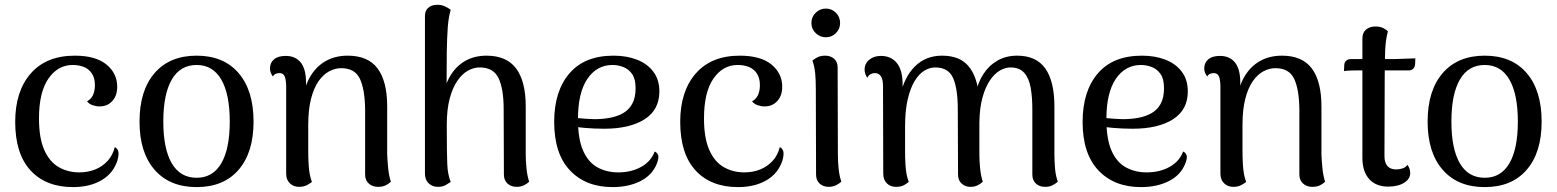

<svg xmlns="http://www.w3.org/2000/svg" viewBox="-20 -750 6350 783"><path d="M278 13Q167 13 104.5 -55Q42 -123 42 -253Q42 -378 105.5 -450.5Q169 -523 285 -523Q370 -523 414 -487Q458 -451 458 -396Q458 -360 438 -338Q418 -316 386 -316Q372 -316 357.5 -321Q343 -326 335 -337Q351 -345 359 -362Q367 -379 367 -403Q367 -432 354.5 -450.5Q342 -469 322 -477Q302 -485 276 -485Q216 -485 177.5 -429.5Q139 -374 139 -267Q139 -187 160.5 -138.5Q182 -90 219.5 -68.5Q257 -47 303 -47Q339 -47 368.5 -59Q398 -71 419 -94Q440 -117 448 -150Q458 -146 462 -134Q466 -122 459 -96Q442 -43 394 -15Q346 13 278 13Z M782 13Q672 13 610.5 -57.5Q549 -128 549 -254Q549 -381 610.5 -452Q672 -523 782 -523Q892 -523 953 -452Q1014 -381 1014 -254Q1014 -128 953 -57.5Q892 13 782 13ZM782 -25Q848 -25 882.5 -84Q917 -143 917 -254Q917 -366 882.5 -425.5Q848 -485 782 -485Q715 -485 680.5 -425.5Q646 -366 646 -254Q646 -143 680.5 -84Q715 -25 782 -25Z M1200 12Q1177 12 1162 -2.5Q1147 -17 1147 -42V-401Q1146 -429 1140 -440.5Q1134 -452 1119 -452Q1114 -452 1106 -449.5Q1098 -447 1093 -438Q1081 -454 1081 -471Q1081 -494 1097.5 -508Q1114 -522 1145 -522Q1185 -522 1206.5 -495Q1228 -468 1228 -414V-352L1212 -331Q1219 -391 1243 -434Q1267 -477 1306.5 -500Q1346 -523 1398 -523Q1481 -523 1520 -470.5Q1559 -418 1559 -316V-120Q1560 -95 1563 -64Q1566 -33 1574 -9Q1565 0 1552.5 6Q1540 12 1522 12Q1499 12 1484 -1.5Q1469 -15 1469 -38V-304Q1468 -386 1447.5 -429Q1427 -472 1371 -472Q1347 -472 1323 -459.5Q1299 -447 1279.5 -419.5Q1260 -392 1248.5 -347.5Q1237 -303 1237 -240Q1237 -182 1237 -144Q1237 -106 1238.5 -81.5Q1240 -57 1243 -40.5Q1246 -24 1252 -8Q1246 -3 1232.5 4.5Q1219 12 1200 12Z M1766 12Q1743 12 1728 -2.5Q1713 -17 1713 -42V-681Q1712 -705 1725 -717Q1738 -729 1757 -730Q1778 -732 1794.5 -724Q1811 -716 1818 -710Q1809 -679 1806 -638Q1803 -597 1802 -538L1801 -352L1783 -331Q1789 -391 1812.5 -434Q1836 -477 1874.5 -500Q1913 -523 1964 -523Q2046 -523 2085 -470.5Q2124 -418 2124 -316V-120Q2124 -95 2127 -64Q2130 -33 2138 -9Q2130 -1 2117 5.5Q2104 12 2087 12Q2064 12 2049.5 -1.5Q2035 -15 2035 -38L2034 -304Q2034 -388 2013 -431.5Q1992 -475 1936 -475Q1912 -475 1888.5 -462Q1865 -449 1845.5 -421Q1826 -393 1814 -348.5Q1802 -304 1802 -240Q1802 -182 1802.5 -144Q1803 -106 1804 -81.5Q1805 -57 1808.5 -40.5Q1812 -24 1818 -8Q1811 -3 1798 4.5Q1785 12 1766 12Z M2478 13Q2369 13 2304.5 -55Q2240 -123 2240 -253Q2240 -378 2302 -450.5Q2364 -523 2482 -523Q2536 -523 2578 -506.5Q2620 -490 2644.5 -457.5Q2669 -425 2669 -377Q2669 -302 2608.5 -263.5Q2548 -225 2444 -225Q2403 -225 2363.5 -228.5Q2324 -232 2282 -241L2284 -275Q2309 -271 2340 -268Q2371 -265 2404 -264Q2437 -264 2467 -269.5Q2497 -275 2521 -288.5Q2545 -302 2558.5 -327Q2572 -352 2572 -390Q2572 -428 2558 -448Q2544 -468 2522.5 -476.5Q2501 -485 2478 -485Q2414 -485 2375.5 -428.5Q2337 -372 2337 -264Q2337 -183 2358 -135.5Q2379 -88 2416.5 -67.5Q2454 -47 2501 -47Q2555 -47 2595 -69.5Q2635 -92 2650 -132Q2660 -128 2664 -117Q2668 -106 2658 -81Q2639 -35 2591 -11Q2543 13 2478 13Z M2990 13Q2879 13 2816.5 -55Q2754 -123 2754 -253Q2754 -378 2817.5 -450.5Q2881 -523 2997 -523Q3082 -523 3126 -487Q3170 -451 3170 -396Q3170 -360 3150 -338Q3130 -316 3098 -316Q3084 -316 3069.5 -321Q3055 -326 3047 -337Q3063 -345 3071 -362Q3079 -379 3079 -403Q3079 -432 3066.5 -450.5Q3054 -469 3034 -477Q3014 -485 2988 -485Q2928 -485 2889.5 -429.5Q2851 -374 2851 -267Q2851 -187 2872.5 -138.5Q2894 -90 2931.5 -68.5Q2969 -47 3015 -47Q3051 -47 3080.5 -59Q3110 -71 3131 -94Q3152 -117 3160 -150Q3170 -146 3174 -134Q3178 -122 3171 -96Q3154 -43 3106 -15Q3058 13 2990 13Z M3348 -598Q3324 -598 3306.5 -615Q3289 -632 3289 -656Q3289 -681 3306.5 -698Q3324 -715 3348 -715Q3372 -715 3389 -698Q3406 -681 3406 -656Q3406 -632 3389 -615Q3372 -598 3348 -598ZM3397 -120Q3397 -91 3400 -62Q3403 -33 3411 -9Q3405 -3 3391.5 4.5Q3378 12 3359 12Q3337 12 3322.5 -1.5Q3308 -15 3308 -38L3307 -391Q3307 -421 3304.5 -450Q3302 -479 3293 -503Q3300 -509 3313 -516Q3326 -523 3345 -523Q3367 -523 3381.5 -510.5Q3396 -498 3396 -474Z M4280 -120Q4280 -95 4282.5 -64Q4285 -33 4294 -9Q4285 -1 4272.5 5.5Q4260 12 4242 12Q4219 12 4204.5 -1.5Q4190 -15 4190 -38V-304Q4190 -355 4183 -393.5Q4176 -432 4156.5 -453.5Q4137 -475 4101 -475Q4080 -475 4058 -462.5Q4036 -450 4017.5 -423Q3999 -396 3987 -353.5Q3975 -311 3974 -251V-120Q3974 -95 3977 -64Q3980 -33 3988 -9Q3980 -1 3967.5 5.5Q3955 12 3937 12Q3916 12 3901.5 -1.5Q3887 -15 3887 -38L3886 -304Q3886 -388 3867 -431.5Q3848 -475 3794 -475Q3772 -475 3750 -462Q3728 -449 3710.5 -420.5Q3693 -392 3682 -346Q3671 -300 3671 -235Q3671 -178 3671 -141Q3671 -104 3672.5 -80Q3674 -56 3677 -40Q3680 -24 3686 -8Q3680 -3 3667.5 4.5Q3655 12 3634 12Q3611 12 3596.5 -2.5Q3582 -17 3582 -42L3581 -399Q3581 -426 3572.5 -439Q3564 -452 3548 -452Q3539 -452 3530.5 -447.5Q3522 -443 3517 -433Q3506 -448 3506 -466Q3506 -491 3525 -506.5Q3544 -522 3572 -522Q3614 -522 3637.5 -493Q3661 -464 3661 -405V-345L3652 -361Q3667 -435 3711 -479Q3755 -523 3822 -523Q3893 -523 3929 -481Q3965 -439 3972 -360L3958 -363Q3967 -412 3990 -447.5Q4013 -483 4048 -503Q4083 -523 4128 -523Q4206 -523 4243 -470.5Q4280 -418 4280 -316Z M4633 13Q4524 13 4459.5 -55Q4395 -123 4395 -253Q4395 -378 4457 -450.5Q4519 -523 4637 -523Q4691 -523 4733 -506.5Q4775 -490 4799.5 -457.5Q4824 -425 4824 -377Q4824 -302 4763.5 -263.5Q4703 -225 4599 -225Q4558 -225 4518.5 -228.5Q4479 -232 4437 -241L4439 -275Q4464 -271 4495 -268Q4526 -265 4559 -264Q4592 -264 4622 -269.5Q4652 -275 4676 -288.5Q4700 -302 4713.5 -327Q4727 -352 4727 -390Q4727 -428 4713 -448Q4699 -468 4677.5 -476.5Q4656 -485 4633 -485Q4569 -485 4530.5 -428.5Q4492 -372 4492 -264Q4492 -183 4513 -135.5Q4534 -88 4571.5 -67.5Q4609 -47 4656 -47Q4710 -47 4750 -69.5Q4790 -92 4805 -132Q4815 -128 4819 -117Q4823 -106 4813 -81Q4794 -35 4746 -11Q4698 13 4633 13Z M5010 12Q4987 12 4972 -2.5Q4957 -17 4957 -42V-401Q4956 -429 4950 -440.5Q4944 -452 4929 -452Q4924 -452 4916 -449.5Q4908 -447 4903 -438Q4891 -454 4891 -471Q4891 -494 4907.5 -508Q4924 -522 4955 -522Q4995 -522 5016.5 -495Q5038 -468 5038 -414V-352L5022 -331Q5029 -391 5053 -434Q5077 -477 5116.5 -500Q5156 -523 5208 -523Q5291 -523 5330 -470.5Q5369 -418 5369 -316V-120Q5370 -95 5373 -64Q5376 -33 5384 -9Q5375 0 5362.5 6Q5350 12 5332 12Q5309 12 5294 -1.5Q5279 -15 5279 -38V-304Q5278 -386 5257.5 -429Q5237 -472 5181 -472Q5157 -472 5133 -459.5Q5109 -447 5089.5 -419.5Q5070 -392 5058.5 -347.5Q5047 -303 5047 -240Q5047 -182 5047 -144Q5047 -106 5048.5 -81.5Q5050 -57 5053 -40.5Q5056 -24 5062 -8Q5056 -3 5042.5 4.5Q5029 12 5010 12Z M5641 11Q5591 11 5563.5 -20Q5536 -51 5536 -106V-593Q5536 -617 5551 -629.5Q5566 -642 5589 -642Q5609 -642 5622 -635Q5635 -628 5640 -622Q5631 -590 5629 -545.5Q5627 -501 5627 -427L5626 -113Q5626 -87 5638 -73Q5650 -59 5674 -59Q5687 -59 5700.5 -63.5Q5714 -68 5719 -78Q5726 -70 5728.5 -61Q5731 -52 5731 -44Q5731 -20 5706 -4.5Q5681 11 5641 11ZM5461 -460 5462 -485Q5463 -497 5470.5 -503Q5478 -509 5488 -509H5660Q5664 -509 5677 -509.5Q5690 -510 5706 -510.5Q5722 -511 5735 -511.5Q5748 -512 5752 -512L5751 -488Q5750 -476 5743 -469.5Q5736 -463 5726 -463H5521Q5511 -463 5491 -462.5Q5471 -462 5461 -460Z M6035 13Q5925 13 5863.5 -57.5Q5802 -128 5802 -254Q5802 -381 5863.5 -452Q5925 -523 6035 -523Q6145 -523 6206 -452Q6267 -381 6267 -254Q6267 -128 6206 -57.5Q6145 13 6035 13ZM6035 -25Q6101 -25 6135.5 -84Q6170 -143 6170 -254Q6170 -366 6135.5 -425.5Q6101 -485 6035 -485Q5968 -485 5933.5 -425.5Q5899 -366 5899 -254Q5899 -143 5933.5 -84Q5968 -25 6035 -25Z"/></svg>

Font: Arima Thin Medium
Style: Regular
Weight: 500
Version: Version 1.100